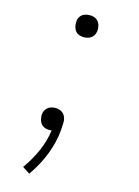

<svg xmlns="http://www.w3.org/2000/svg" viewBox="-84 -585 619 856"><g transform="rotate(10 225.0 -156.5)"><path d="M248 -426Q236 -426 224.5 -430.5Q213 -435 206.5 -444Q200 -453 198 -465Q196 -477 198 -489Q199 -498 203.5 -506Q208 -514 215 -519Q222 -524 230.5 -526Q239 -528 248 -528Q260 -528 271 -523.5Q282 -519 289 -510Q296 -501 298 -489Q300 -477 298 -465Q296 -456 292 -448.5Q288 -441 280.5 -435.5Q273 -430 264.5 -428Q256 -426 248 -426ZM109 215 77 190Q112 150 137.5 103.5Q163 57 174 8Q173 8 171.5 8Q170 8 168 8Q157 8 147.5 4.5Q138 1 131 -6Q124 -13 121 -22.5Q118 -32 118 -43Q118 -46 118 -49Q118 -52 119 -55Q120 -64 124.5 -71.5Q129 -79 136 -84.5Q143 -90 151.5 -92Q160 -94 169 -94Q184 -94 197.5 -86.5Q211 -79 216.5 -64.5Q222 -50 219.5 -33.5Q217 -17 215 -1Q205 56 177.5 111.5Q150 167 109 215Z"/></g></svg>

Font: Iosevka Etoile XLtObl
Style: Regular
Weight: 200
Italic angle: -9°
Designer: Belleve Invis
Foundry: Belleve Invis
Version: Version 15.5.2; ttfautohint (v1.8.4)